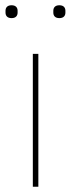

<svg xmlns="http://www.w3.org/2000/svg" viewBox="-20 -711 271 731"><path d="M24 -642C41 -642 47 -652 47 -663V-670C47 -681 41 -691 24 -691C7 -691 1 -681 1 -670V-663C1 -652 7 -642 24 -642ZM206 -642C223 -642 229 -652 229 -663V-670C229 -681 223 -691 206 -691C189 -691 183 -681 183 -670V-663C183 -652 189 -642 206 -642ZM126 0V-506H105V0Z"/></svg>

Font: IBM Plex Devanagari Thin
Style: Regular
Weight: 100
Designer: Mike Abbink, Paul van der Laan, Pieter van Rosmalen, Erin McLaughlin
Foundry: Bold Monday
Version: Version 1.0